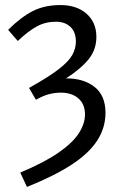

<svg xmlns="http://www.w3.org/2000/svg" viewBox="-20 -518 473 755"><path d="M86 217.1 59.7 160.7Q154.5 120.8 210.2 82.1Q265.9 43.4 290.1 5.7Q314.2 -32 314.2 -67.8Q314.2 -108.5 288.2 -131.1Q262.2 -153.7 218.6 -153.7Q196.2 -153.7 173.2 -147.8Q150.1 -142 121.4 -125.7L94.1 -172.2Q171 -215 210.6 -245.7Q250.2 -276.3 264.3 -301.9Q278.4 -327.6 278.4 -354.4Q278.4 -391.9 257 -412.2Q235.6 -432.6 200.1 -432.6Q158.4 -432.6 124.4 -413.9Q90.5 -395.3 49.9 -356.8L12 -400.7Q62.3 -450.7 108.8 -474.4Q155.3 -498.1 217.6 -498.1Q281.9 -498.1 320.5 -463.9Q359 -429.6 359 -372.8Q359 -323.5 329.3 -286.1Q299.6 -248.7 239.7 -209.8Q309.1 -210.1 351.9 -176.2Q394.8 -142.3 394.8 -74.4Q394.8 -16 362.6 34.2Q330.4 84.4 262.4 129Q194.3 173.6 86 217.1Z"/></svg>

Font: Source Sans 3
Style: Regular
Weight: 200
Designer: Paul D. Hunt
Foundry: Adobe
Version: Version 3.046;hotconv 1.0.118;makeotfexe 2.5.65603